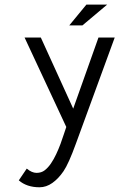

<svg xmlns="http://www.w3.org/2000/svg" viewBox="-20 -607 506 813"><path d="M93.3 106.9Q114.7 125 134.8 125Q155.3 125 169.4 114Q183.6 103 195.6 85.4Q207.5 67.9 217.8 46.1Q228 24.4 236.1 2.7Q244.1 -19 250.2 -38.1Q256.3 -57.1 260.7 -69.3L84 -448.2H152.8L290 -147L397 -448.2H465.8L301.3 1.5Q270.5 86.4 249 117.9Q227.5 149.4 201.7 167.7Q175.8 186 147.5 186Q93.3 186 59.6 156.7ZM433.6 -587.4 329.1 -499.5H273.4L345.7 -587.4Z"/></svg>

Font: Meera
Style: Regular
Weight: 400
Designer: Hussain KH and Suresh P for Swathanthra Malayalam Computing (SMC)
Version: Version 7.0.0+20221109